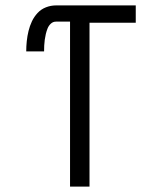

<svg xmlns="http://www.w3.org/2000/svg" viewBox="-20 -690 590 710"><path d="M239 0V-610H187Q176 -610 168 -602.5Q160 -595 156 -585Q152 -575 149.5 -564.5Q147 -554 145.5 -543Q144 -532 143.5 -521.5Q143 -511 143 -500H77Q77 -519 79 -538Q81 -557 85.5 -575.5Q90 -594 98 -611Q106 -628 119 -642Q132 -656 150 -663Q168 -670 187 -670H482V-606H311V0Z"/></svg>

Font: Lode Term
Style: Regular
Weight: 400
Monospace: yes
Designer: Belleve Invis
Foundry: Belleve Invis
Version: Version 29.2.0